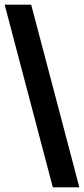

<svg xmlns="http://www.w3.org/2000/svg" viewBox="-23 -722 361 825"><path d="M318 83H204L-3 -702H111Z"/></svg>

Font: Bricolage Grotesque SemiCondensed SemiBold
Style: Regular
Weight: 600
Width: 4
Designer: Mathieu Triay
Foundry: Atelier Triay
Version: Version 1.001;gftools[0.9.33.dev8+g029e19f]